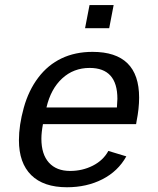

<svg xmlns="http://www.w3.org/2000/svg" viewBox="-20 -748 640 777"><path d="M153.8 -245.6Q147.5 -211.9 147.5 -186.5Q147.5 -123.5 178 -89.8Q208.5 -56.2 263.7 -56.2Q313.5 -56.2 355.7 -77.6Q397.9 -99.1 418.5 -137.2L491.2 -115.2Q457.5 -54.7 394.3 -22.5Q331.1 9.8 251 9.8Q156.2 9.8 106.4 -39.3Q56.6 -88.4 56.6 -180.7Q56.6 -241.2 76.2 -311.8Q95.7 -382.3 134.8 -433.8Q173.8 -485.4 229 -511.7Q284.2 -538.1 354.5 -538.1Q543 -538.1 543 -353Q543 -308.6 532.7 -257.3L530.8 -245.6ZM342.8 -473.1Q277.8 -473.1 231.7 -430.7Q185.5 -388.2 168 -313H453.1L455.1 -348.1Q455.1 -473.1 342.8 -473.1ZM324.2 -633.8 342.3 -727.5H439.9L421.9 -633.8Z"/></svg>

Font: Liberation Mono
Style: Italic
Weight: 400
Italic angle: -12°
Monospace: yes
Designer: Steve Matteson
Foundry: Ascender Corporation
Version: Version 2.1.5